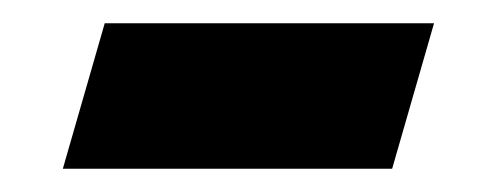

<svg xmlns="http://www.w3.org/2000/svg" viewBox="-20 -364 426 165"><path d="M34 -219H317L353 -344H70Z"/></svg>

Font: Talent SemiBold
Style: Bold
Weight: 700
Designer: Mike Powis
Version: Version 1.001;hotconv 1.0.109;makeotfexe 2.5.65596